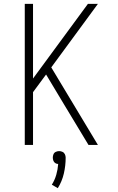

<svg xmlns="http://www.w3.org/2000/svg" viewBox="-20 -755 616 1000"><path d="M109 0H152V-275L220 -367L313 -212L441 0H490L247 -404L490 -735H438L152 -346V-735H109ZM281 225Q303 190 312.5 149Q322 108 322 66Q322 57 318 48.5Q314 40 305.5 36Q297 32 288 32Q279 32 270.5 36Q262 40 258.5 48.5Q255 57 255 66Q255 74 258 82Q261 90 268 94.5Q275 99 283 99Q281 128 273 155.5Q265 183 250 207Z"/></svg>

Font: Iosevka Sparkle Extralight
Style: Regular
Weight: 200
Designer: Belleve Invis
Foundry: Belleve Invis
Version: Version 4.5.0; ttfautohint (v1.8.3)